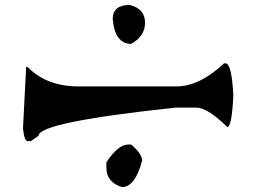

<svg xmlns="http://www.w3.org/2000/svg" viewBox="-20 -1099 1030 771"><path d="M432.6 -1022.5Q441.4 -922.9 506.8 -922.9Q562.5 -954.1 562.5 -1007.8Q562.5 -1063.5 501 -1079.1Q432.6 -1079.1 432.6 -1022.5ZM879.9 -844.7Q781.2 -752 687.5 -752H295.9Q167 -752 90.8 -830.1H85L72.3 -582Q78.1 -532.2 90.8 -532.2H103.5L134.8 -553.7Q134.8 -608.4 687.5 -667H767.6Q813.5 -667 892.6 -588.9Q911.1 -588.9 917 -716.8Q910.2 -844.7 885.7 -844.7ZM495.1 -518.6Q454.1 -518.6 407.2 -447.3V-425.8Q407.2 -367.2 469.7 -347.7Q522.5 -347.7 550.8 -454.1Q550.8 -480.5 506.8 -518.6Z"/></svg>

Font: Elementary Gothic 
Style: Regular
Weight: 400
Designer: Bill Roach / W.K. Roach
Version: Version 1.00 April 18, 2012, initial release